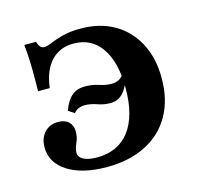

<svg xmlns="http://www.w3.org/2000/svg" viewBox="-73 -508 632 600"><g transform="rotate(-15 243.0 -208.0)"><path d="M204 11.3Q125 11.3 77.8 -18.5Q30.6 -48.4 30.6 -98.4Q30.6 -128.2 47.6 -146.4Q64.5 -164.5 91.9 -164.5Q113.7 -164.5 125.8 -152.8Q137.9 -141.1 137.9 -121.8Q137.9 -102.4 130.2 -85.9Q122.6 -69.4 122.6 -55.6Q122.6 -41.9 138.3 -33.9Q154 -25.8 181.5 -25.8Q250 -25.8 286.7 -74.2Q323.4 -122.6 323.4 -212.1Q323.4 -296 291.5 -342.3Q259.7 -388.7 201.6 -388.7Q156.5 -388.7 128.6 -358.5Q100.8 -328.2 94.4 -273.4H56.5Q57.3 -315.3 56.9 -343.5Q56.5 -371.8 55.2 -391.1Q54 -410.5 52.4 -424.2H90.3Q93.5 -412.9 98.4 -407.3Q103.2 -401.6 111.3 -401.6Q121 -401.6 136.7 -408.5Q152.4 -415.3 176.6 -421.8Q200.8 -428.2 234.7 -428.2Q297.6 -428.2 343.5 -401.6Q389.5 -375 414.9 -326.6Q440.3 -278.2 440.3 -212.9Q440.3 -143.5 411.7 -93.1Q383.1 -42.7 329.8 -15.7Q276.6 11.3 204 11.3ZM324.2 -256.5 330.6 -240.3Q320.2 -208.9 304.4 -194Q288.7 -179 266.1 -179Q244.4 -179 224.6 -186.3Q204.8 -193.5 184.7 -193.5Q175 -193.5 166.1 -189.9Q157.3 -186.3 150 -177.4L130.6 -190.3Q141.9 -221.8 158.9 -235.9Q175.8 -250 200.8 -250Q225.8 -250 246 -243.1Q266.1 -236.3 285.5 -236.3Q297.6 -236.3 307.7 -241.1Q317.7 -246 324.2 -256.5Z"/></g></svg>

Font: Playfair 9pt
Style: Bold
Weight: 700
Designer: Claus Eggers Sørensen
Foundry: Claus Eggers Sørensen
Version: Version 2.203